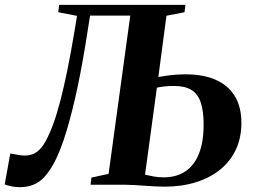

<svg xmlns="http://www.w3.org/2000/svg" viewBox="-42 -763 1044 793"><path d="M41 10Q23 10 7.2 7Q-8.5 4 -22.5 -1.5L0.5 -129Q17.5 -126 31.5 -123.5Q45.5 -121 57.5 -120.5Q88.5 -120 109.2 -134.8Q130 -149.5 146.5 -180Q162.5 -209 177.5 -249.8Q192.5 -290.5 207 -346Q221.5 -401.5 236.2 -473.5Q251 -545.5 266 -636L276 -697.5L198.5 -712.5L202.5 -743H724L720 -712.5L645.5 -698L612 -445Q626.5 -447.5 645 -450.2Q663.5 -453 684 -454.5Q704.5 -456 724.5 -456Q797 -456 848.2 -433.8Q899.5 -411.5 927.2 -367Q955 -322.5 955 -255Q955 -193.5 932 -144.8Q909 -96 866.8 -62Q824.5 -28 766.2 -10Q708 8 637 8Q619 8 597.8 6.8Q576.5 5.5 554 4Q531.5 2.5 510.8 1.2Q490 0 473.5 0H332L335.5 -29.5L406.5 -45L496 -698.5H330L319.5 -632.5Q310 -570.5 299.8 -513.5Q289.5 -456.5 278.8 -405.2Q268 -354 256.5 -308.5Q245 -263 233.2 -223.5Q221.5 -184 208.5 -151Q179.5 -74 141.2 -32Q103 10 41 10ZM634 -30.5Q687 -30.5 724 -55.5Q761 -80.5 780 -129Q799 -177.5 799 -248Q799 -305.5 786.8 -340.8Q774.5 -376 747.8 -392Q721 -408 677 -408Q653.5 -408 635.2 -405.8Q617 -403.5 606 -401L557 -41.5Q573.5 -37.5 593.5 -34Q613.5 -30.5 634 -30.5Z"/></svg>

Font: Merriweather 96pt
Style: Bold Italic
Weight: 700
Italic angle: -7.8°
Version: Version 2.101